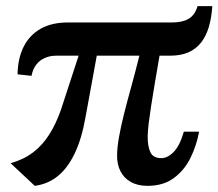

<svg xmlns="http://www.w3.org/2000/svg" viewBox="-20 -595 710 624"><path d="M93 9 14.5 -64.5Q57 -76.5 87.8 -100Q118.5 -123.5 140.5 -158.5Q162.5 -193.5 178 -238L235.5 -414H162.5Q142 -414 125.2 -406.5Q108.5 -399 97.5 -384.5Q86.5 -370 82.5 -348.5L37 -353.5Q38 -406 57.2 -443.8Q76.5 -481.5 112.5 -501.8Q148.5 -522 201 -522H539Q573 -522 593.2 -534Q613.5 -546 622 -575H670Q667.5 -537.5 658.8 -507.8Q650 -478 633.8 -457Q617.5 -436 592.5 -425Q567.5 -414 533 -414H498.5Q489.5 -361.5 482.5 -320.5Q475.5 -279.5 470.8 -248.2Q466 -217 463.2 -193.8Q460.5 -170.5 460 -153.5Q459.5 -120.5 468.5 -100.8Q477.5 -81 504 -81Q525 -81 544.8 -101.5Q564.5 -122 577.5 -167H627Q619 -122.5 599.2 -82.2Q579.5 -42 545.2 -16.5Q511 9 459.5 9Q427.5 9 405.2 -3.5Q383 -16 371.5 -38.5Q360 -61 360.5 -91Q361 -117.5 366.8 -149.8Q372.5 -182 382.2 -221.2Q392 -260.5 405.2 -308.2Q418.5 -356 433 -414H294.5L258 -214.5Q245.5 -143.5 222.5 -95.8Q199.5 -48 167.2 -22.2Q135 3.5 93 9Z"/></svg>

Font: Merriweather 96pt SemiBold
Style: Italic
Weight: 600
Italic angle: -7.8°
Version: Version 2.101